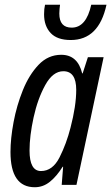

<svg xmlns="http://www.w3.org/2000/svg" viewBox="-20 -776 467 806"><path d="M427 -756H363Q342 -660 281 -660Q229 -660 229 -719Q229 -729 230 -738.5Q231 -748 232 -756H169Q165 -739 165 -716Q165 -667 192.5 -637.5Q220 -608 277 -608Q395 -608 427 -756ZM104 -144Q104 -205 121 -283Q138 -361 170 -419Q202 -477 246 -477Q300 -477 300 -399Q300 -332 276 -240Q259 -173 230 -115.5Q201 -58 152 -58Q104 -58 104 -144ZM243 -76H245L239 0H301L415 -536H349L327 -468H325Q306 -546 237 -546Q182 -546 142 -504Q102 -462 76 -397.5Q50 -333 37 -263.5Q24 -194 24 -138Q24 10 126 10Q161 10 189.5 -13Q218 -36 243 -76Z"/></svg>

Font: Noto Sans Display Condensed
Style: Italic
Weight: 400
Width: 3
Designer: Monotype Design team
Foundry: Monotype Imaging Inc.
Version: 1.000